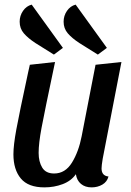

<svg xmlns="http://www.w3.org/2000/svg" viewBox="-20 -790 568 830"><path d="M419 -62Q419 -30 449 -27Q443 -4 422.5 8Q402 20 376 20Q348 20 330 5Q312 -10 308 -37Q288 -8 251 6Q214 20 172 20Q102 20 70 -18.5Q38 -57 38 -123Q38 -162 50.5 -230Q63 -298 102 -479Q105 -491 109 -510L218 -522Q172 -304 159.5 -237Q147 -170 147 -129Q147 -91 162.5 -65.5Q178 -40 214 -40Q262 -40 291 -87Q320 -134 333 -201L393 -510L505 -522L424 -104Q419 -74 419 -62ZM213 -554 133 -604Q101 -625 83 -646Q65 -667 65 -696Q65 -722 79.5 -743Q94 -764 117 -770L252 -583ZM403 -554 323 -604Q291 -625 273 -646Q255 -667 255 -696Q255 -722 269.5 -743Q284 -764 307 -770L442 -583Z"/></svg>

Font: Sansita
Style: Italic
Weight: 400
Italic angle: -11°
Designer: Pablo Cosgaya
Foundry: Omnibus-Type
Version: Version 1.006